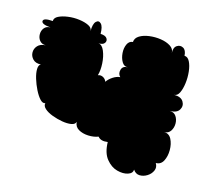

<svg xmlns="http://www.w3.org/2000/svg" viewBox="-83 -639 818 737"><g transform="rotate(15 326.0 -270.0)"><path d="M376 -101Q348 -97 337 -112Q319 -105 296.5 -106Q274 -107 258 -116.5Q242 -126 241 -145Q238 -134 222.5 -131.5Q207 -129 186.5 -132.5Q166 -136 146 -143.5Q126 -151 114.5 -161.5Q103 -172 106 -183Q96 -179 85 -191Q74 -203 64 -223Q54 -243 47.5 -264.5Q41 -286 41.5 -302Q42 -318 51 -322Q30 -321 19 -332.5Q8 -344 8 -359Q8 -374 18.5 -385.5Q29 -397 50 -398Q34 -398 25.5 -408.5Q17 -419 17 -433.5Q17 -448 25.5 -458.5Q34 -469 50 -469Q13 -472 14 -485Q15 -498 52 -495Q52 -508 67 -515.5Q82 -523 104.5 -526Q127 -529 149.5 -526Q172 -523 187 -515.5Q202 -508 202 -495Q202 -524 212 -534Q222 -544 232 -534Q242 -524 242 -495Q262 -494 268 -484.5Q274 -475 267.5 -466Q261 -457 243 -458Q258 -457 267 -435.5Q276 -414 277.5 -386.5Q279 -359 273 -339Q283 -343 293 -338Q303 -333 307 -322Q315 -334 329.5 -343.5Q344 -353 358 -354Q347 -365 351.5 -381.5Q356 -398 376 -398Q361 -397 352.5 -411.5Q344 -426 342.5 -445.5Q341 -465 348 -480.5Q355 -496 370 -497Q371 -513 386.5 -522.5Q402 -532 425 -535Q448 -538 471 -534.5Q494 -531 509.5 -521Q525 -511 525 -495Q524 -517 536.5 -525Q549 -533 561.5 -526Q574 -519 575 -497Q588 -497 596 -481.5Q604 -466 606.5 -442.5Q609 -419 606 -396Q603 -373 595.5 -357.5Q588 -342 575 -342Q603 -342 612.5 -326Q622 -310 612.5 -294Q603 -278 575 -278Q592 -278 600.5 -265.5Q609 -253 609 -236.5Q609 -220 600.5 -207Q592 -194 575 -194Q595 -194 604.5 -175.5Q614 -157 614 -132.5Q614 -108 604.5 -89.5Q595 -71 575 -71Q584 -56 577.5 -41.5Q571 -27 556.5 -18Q542 -9 526.5 -9.5Q511 -10 501 -25Q501 -10 482.5 -4Q464 2 439.5 -4.5Q415 -11 396 -34.5Q377 -58 376 -101Z"/></g></svg>

Font: Rubik Bubbles
Style: Regular
Weight: 400
Designer: Hubert and Fischer, NaN
Foundry: Hubert and Fischer, NaN
Version: Version 2.200